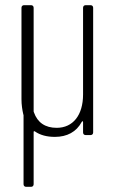

<svg xmlns="http://www.w3.org/2000/svg" viewBox="-20 -522 440 742"><path d="M301 -492V-157C301 -77 262 -28 199 -28C155 -28 125 -48 111 -88C110 -89 110 -92 110 -93V-492C110 -498 106 -502 100 -502H73C67 -502 63 -498 63 -492V-139C63 -117 66 -98 70 -80C71 -79 71 -77 71 -76V190C71 196 75 200 81 200H100C106 200 110 196 110 190V-12C110 -15 112 -16 115 -14C135 0 161 7 192 7C239 7 275 -12 296 -51C298 -55 301 -54 301 -50V-10C301 -4 305 0 311 0H330C336 0 340 -4 340 -10V-492C340 -498 336 -502 330 -502H311C305 -502 301 -498 301 -492Z"/></svg>

Font: Barlow Condensed ExtraLight
Style: Regular
Weight: 275
Width: 3
Designer: Jeremy Tribby
Foundry: Tribby Type
Version: Version 1.422;hotconv 1.0.109;makeotfexe 2.5.65596